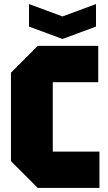

<svg xmlns="http://www.w3.org/2000/svg" viewBox="-20 -926 533 946"><path d="M34 -132V-568L166 -700H464V-521H240V-179H470V0H166ZM453 -906V-795L288 -734L123 -795V-906L288 -845Z"/></svg>

Font: Tektur SemiCondensed ExtraBold
Style: Regular
Weight: 800
Width: 4
Designer: Adam Jagosz
Foundry: Adam Jagosz
Version: Version 1.005;gftools[0.9.30]